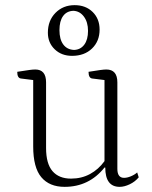

<svg xmlns="http://www.w3.org/2000/svg" viewBox="-20 -714 591 746"><path d="M231 12Q172 12 140.5 -25.5Q109 -63 109 -145V-403L61 -409Q47 -411 47 -435Q79 -440 93.5 -442Q108 -444 117 -444Q159 -444 159 -394V-139Q159 -78 184 -49Q209 -20 256 -20Q297 -20 330 -38Q363 -56 386 -88V-403L338 -409Q324 -411 324 -435Q355 -440 370 -442Q385 -444 393 -444Q436 -444 436 -394V-58Q436 -23 462 -23Q474 -23 488.5 -29Q503 -35 513 -44L519 -25Q505 -8 484 2Q463 12 445 12Q389 12 389 -63H386Q326 12 231 12ZM260 -497Q219 -497 192.5 -522.5Q166 -548 166 -587Q166 -634 195.5 -664Q225 -694 270 -694Q313 -694 340 -667.5Q367 -641 367 -599Q367 -554 337.5 -525.5Q308 -497 260 -497ZM268 -520Q293 -521 307.5 -540.5Q322 -560 322 -594Q322 -628 306 -649.5Q290 -671 265 -672Q239 -671 225 -651.5Q211 -632 211 -597Q211 -561 226 -541Q241 -521 268 -520Z"/></svg>

Font: Petrona ExtraLight
Style: Regular
Weight: 200
Designer: Ringo R. Seeber
Foundry: Ringo R. Seeber
Version: Version 2.001; ttfautohint (v1.8.3)